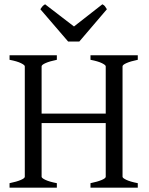

<svg xmlns="http://www.w3.org/2000/svg" viewBox="-20 -872 694 892"><path d="M24.4 0V-21Q57.6 -27.8 76.4 -35.9Q95.2 -43.9 95.2 -50.8V-564Q95.2 -569.8 77.4 -578.6Q59.6 -587.4 24.4 -594.2V-615.2H244.1V-594.2Q210.9 -587.4 192.1 -579.1Q173.3 -570.8 173.3 -564V-344.2H471.2V-564Q471.2 -569.8 453.4 -578.6Q435.5 -587.4 400.4 -594.2V-615.2H620.1V-594.2Q586.9 -587.4 568.1 -579.1Q549.3 -570.8 549.3 -564V-50.8Q549.3 -44.9 567.1 -36.4Q585 -27.8 620.1 -21V0H400.4V-21Q433.6 -27.8 452.4 -35.9Q471.2 -43.9 471.2 -50.8V-300.3H173.3V-50.8Q173.3 -44.9 190.9 -36.4Q208.5 -27.8 244.1 -21V0ZM348.6 -679.2H296.4L167.5 -829.1Q170.9 -834 173.3 -837.4Q175.8 -840.8 178 -843.3Q180.2 -845.7 182.9 -847.7Q185.5 -849.6 189.5 -852.1L323.7 -749L455.6 -852.1Q463.9 -847.7 467.3 -843.3Q470.7 -838.9 476.6 -829.1Z"/></svg>

Font: Gentium Plus
Style: Regular
Weight: 400
Designer: J. Victor Gaultney, Annie Olsen, Iska Routamaa
Foundry: SIL International
Version: Version 1.510